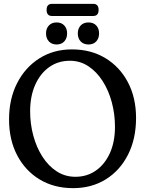

<svg xmlns="http://www.w3.org/2000/svg" viewBox="-20 -966 758 997"><path d="M353.5 -709.5Q452.5 -709.5 527.5 -664Q602.5 -618.5 644.5 -538.2Q686.5 -458 686.5 -353.5Q686.5 -245.5 645 -163.2Q603.5 -81 529.8 -35Q456 11 359.5 11Q261 11 186.2 -34Q111.5 -79 69.2 -159.5Q27 -240 27 -345.5Q27 -452.5 69 -534.5Q111 -616.5 184.5 -663Q258 -709.5 353.5 -709.5ZM577 -307.5Q577 -373.5 560.5 -435Q544 -496.5 513 -545Q482 -593.5 439 -622Q396 -650.5 343 -650.5Q282 -650.5 235.5 -617.5Q189 -584.5 162.8 -525.5Q136.5 -466.5 136.5 -388Q136.5 -322.5 153 -261.5Q169.5 -200.5 200.5 -152.2Q231.5 -104 274.8 -76Q318 -48 371.5 -48Q432 -48 478.2 -80.5Q524.5 -113 550.8 -171.2Q577 -229.5 577 -307.5ZM274 -735Q249 -735 234 -750.8Q219 -766.5 219 -792.5Q219 -818 234 -833.8Q249 -849.5 274 -849.5Q299 -849.5 313.8 -833.8Q328.5 -818 328.5 -792.5Q328.5 -767 313.8 -751Q299 -735 274 -735ZM439.5 -735Q414 -735 399 -750.8Q384 -766.5 384 -792.5Q384 -818 399 -833.8Q414 -849.5 439.5 -849.5Q465 -849.5 479.8 -833.8Q494.5 -818 494.5 -792.5Q494.5 -767 479.8 -751Q465 -735 439.5 -735ZM222 -914.5Q222 -946 250 -946H464Q492 -946 492 -914.5Q492 -883 464 -883H250Q222 -883 222 -914.5Z"/></svg>

Font: Fraunces 144pt SuperSoft
Style: Regular
Weight: 400
Version: Version 1.000;[b76b70a41]